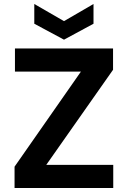

<svg xmlns="http://www.w3.org/2000/svg" viewBox="-20 -943 641 963"><path d="M53 0V-107L386 -584H55V-700H547V-593L212 -116H548V0ZM301 -744 152 -824V-923L301 -837L449 -923V-824Z"/></svg>

Font: DM Sans 9pt ExtraBold
Style: Regular
Weight: 800
Version: Version 4.004;gftools[0.9.30]